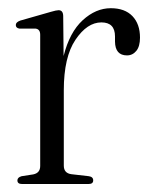

<svg xmlns="http://www.w3.org/2000/svg" viewBox="-20 -460 376 480"><path d="M138 -420.5 139 -320Q154 -379.5 186.8 -409.5Q219.5 -439.5 257 -439.5Q292 -439.5 311 -419.8Q330 -400 330 -366Q330 -344 320.8 -332.8Q311.5 -321.5 297.5 -321.5Q268 -321.5 267.5 -356V-369Q267.5 -404 233.5 -404Q198 -404 168.8 -360.8Q139.5 -317.5 139.5 -234.5V-46Q139.5 -27 158.5 -24.5L202 -19.5Q213 -18 213 -9Q213 0 201.5 0H35Q23.5 0 23.5 -9Q23.5 -16.5 34 -19.5L63 -24Q80.5 -27.5 80.5 -45V-373Q80.5 -387 69 -388.5H28.5Q19.5 -390 19.5 -397.5Q19.5 -404.5 30.5 -408.5L107.5 -430.5Q121 -434.5 126.5 -434.5Q137.5 -434.5 138 -420.5Z"/></svg>

Font: Fraunces 144pt S050 Light
Style: Regular
Weight: 300
Version: Version 1.000; ttfautohint (v1.8.3)